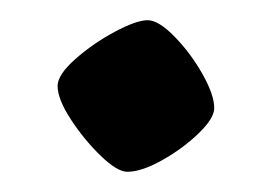

<svg xmlns="http://www.w3.org/2000/svg" viewBox="-20 -363 269 190"><path d="M106 -193Q96 -193 79.5 -209Q63 -225 50 -245Q37 -265 37 -278Q37 -289 54.5 -304.5Q72 -320 93.5 -331.5Q115 -343 126 -343Q137 -343 153 -326.5Q169 -310 180.5 -289.5Q192 -269 192 -256Q192 -246 176.5 -231Q161 -216 140.5 -204.5Q120 -193 106 -193Z"/></svg>

Font: Texturina 72pt SemiBold
Style: Regular
Weight: 600
Designer: Guillermo Torres Carreño
Foundry: Omnibus-Type
Version: Version 1.002; ttfautohint (v1.8.3)